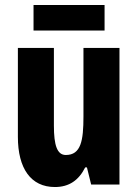

<svg xmlns="http://www.w3.org/2000/svg" viewBox="-20 -743 554 773"><path d="M401 -723H115V-620H401ZM461 -550H316V-274C316 -177 306 -119 245 -119C210 -119 197 -158 197 -237V-550H52V-192C52 -65 104 10 201 10C258 10 297 -17 323 -69H330L347 0H461Z"/></svg>

Font: Noto Sans Khmer UI ExtraCondensed ExtraBold
Style: Regular
Weight: 800
Width: 2
Designer: Danh Hong and the Monotype Design Team
Foundry: Monotype Imaging Inc.
Version: Version 2.002